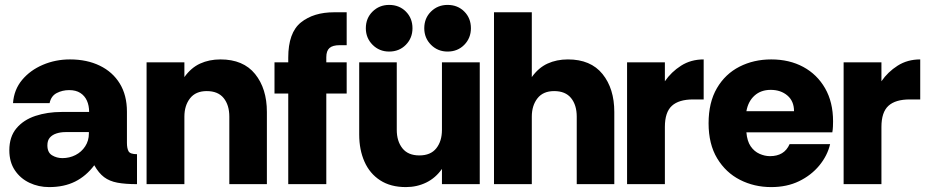

<svg xmlns="http://www.w3.org/2000/svg" viewBox="-20 -750 3776 782"><path d="M180 12Q137 12 100 -5.5Q63 -23 40.5 -56.5Q18 -90 18 -138Q18 -193 47 -227.5Q76 -262 124.5 -278Q173 -294 231 -294H343Q343 -320 334 -340Q325 -360 307 -371.5Q289 -383 262 -383Q234 -383 211 -371Q188 -359 182 -330H33Q37 -385 70 -424.5Q103 -464 154.5 -486Q206 -508 265 -508Q334 -508 386.5 -482.5Q439 -457 468 -409.5Q497 -362 497 -295V-168Q497 -146 503.5 -134Q510 -122 538 -122V0Q490 0 458 -6Q426 -12 404 -28.5Q382 -45 364 -77Q331 -33 286 -10.5Q241 12 180 12ZM234 -106Q263 -106 287.5 -118.5Q312 -131 327 -154Q342 -177 342 -206V-212H247Q227 -212 210 -206.5Q193 -201 183 -189.5Q173 -178 173 -158Q173 -129 192 -117.5Q211 -106 234 -106Z M577 0V-496H731V-436Q758 -474 795 -491Q832 -508 878 -508Q971 -508 1019 -448.5Q1067 -389 1067 -294V0H914V-275Q914 -322 891 -350.5Q868 -379 822 -379Q777 -379 754 -349.5Q731 -320 731 -275V0Z M1154 0V-369H1098V-496H1154V-515Q1154 -617 1205.5 -658.5Q1257 -700 1341 -700H1392V-566H1364Q1335 -566 1322 -554.5Q1309 -543 1309 -517V-496H1392V-369H1309V0Z M1633 12Q1571 12 1528.5 -15.5Q1486 -43 1464.5 -91.5Q1443 -140 1443 -202V-496H1596V-221Q1596 -175 1619 -146Q1642 -117 1688 -117Q1734 -117 1757 -146Q1780 -175 1780 -221V-496H1934V0H1780V-62Q1754 -25 1716 -6.5Q1678 12 1633 12ZM1565 -540Q1525 -540 1497.5 -567.5Q1470 -595 1470 -635Q1470 -676 1497.5 -703Q1525 -730 1565 -730Q1606 -730 1633 -703Q1660 -676 1660 -635Q1660 -595 1633 -567.5Q1606 -540 1565 -540ZM1803 -540Q1763 -540 1735.5 -567.5Q1708 -595 1708 -635Q1708 -676 1735.5 -703Q1763 -730 1803 -730Q1844 -730 1871 -703Q1898 -676 1898 -635Q1898 -595 1871 -567.5Q1844 -540 1803 -540Z M1992 0V-700H2146V-436Q2173 -474 2210 -491Q2247 -508 2293 -508Q2386 -508 2434 -448.5Q2482 -389 2482 -294V0H2329V-275Q2329 -322 2306 -350.5Q2283 -379 2237 -379Q2192 -379 2169 -349.5Q2146 -320 2146 -275V0Z M2534 0V-496H2688V-419Q2714 -457 2754 -482.5Q2794 -508 2846 -508V-345H2803Q2745 -345 2716.5 -319Q2688 -293 2688 -233V0Z M3121 12Q3052 12 2994 -17.5Q2936 -47 2901 -105Q2866 -163 2866 -248Q2866 -333 2900 -391Q2934 -449 2992 -478.5Q3050 -508 3121 -508Q3195 -508 3251.5 -477.5Q3308 -447 3340.5 -390.5Q3373 -334 3373 -256Q3373 -246 3372.5 -234.5Q3372 -223 3370 -211H3020Q3023 -175 3037.5 -154Q3052 -133 3073.5 -123.5Q3095 -114 3116 -114Q3145 -114 3165 -126Q3185 -138 3196 -163H3361Q3350 -116 3317 -76Q3284 -36 3234.5 -12Q3185 12 3121 12ZM3020 -297H3214Q3214 -338 3187 -361Q3160 -384 3119 -384Q3079 -384 3053 -360.5Q3027 -337 3020 -297Z M3416 0V-496H3570V-419Q3596 -457 3636 -482.5Q3676 -508 3728 -508V-345H3685Q3627 -345 3598.5 -319Q3570 -293 3570 -233V0Z"/></svg>

Font: Rethink Sans ExtraBold
Style: Regular
Weight: 800
Designer: The Rethink Sans project authors (Hans Thiessen). DM Sans designed by Colophon Foundry.
Foundry: Rethink Communications LLC
Version: Version 1.001